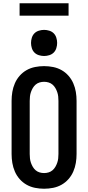

<svg xmlns="http://www.w3.org/2000/svg" viewBox="-20 -1148 540 1176"><path d="M250 8Q222 8 194.5 2.5Q167 -3 143 -16.5Q119 -30 100.5 -51Q82 -72 71 -97.5Q60 -123 55.5 -150Q51 -177 51 -205V-530Q51 -558 55.5 -585Q60 -612 71 -637.5Q82 -663 100.5 -684Q119 -705 143 -718.5Q167 -732 194.5 -737.5Q222 -743 250 -743Q278 -743 305.5 -737.5Q333 -732 357 -718.5Q381 -705 399.5 -684Q418 -663 429 -637.5Q440 -612 444.5 -585Q449 -558 449 -530V-205Q449 -177 444.5 -150Q440 -123 429 -97.5Q418 -72 399.5 -51Q381 -30 357 -16.5Q333 -3 305.5 2.5Q278 8 250 8ZM250 -88Q264 -88 277.5 -92Q291 -96 301.5 -105Q312 -114 319 -126Q326 -138 330.5 -151Q335 -164 336.5 -177.5Q338 -191 338 -205V-530Q338 -544 336.5 -557.5Q335 -571 330.5 -584Q326 -597 319 -609Q312 -621 301.5 -630Q291 -639 277.5 -643Q264 -647 250 -647Q236 -647 222.5 -643Q209 -639 198.5 -630Q188 -621 181 -609Q174 -597 169.5 -584Q165 -571 163.5 -557.5Q162 -544 162 -530V-205Q162 -191 163.5 -177.5Q165 -164 169.5 -151Q174 -138 181 -126Q188 -114 198.5 -105Q209 -96 222.5 -92Q236 -88 250 -88ZM250 -805Q234 -805 218 -810Q202 -815 191 -826Q180 -837 175 -853Q170 -869 170 -885Q170 -901 175 -917Q180 -933 191 -944Q202 -955 218 -960Q234 -965 250 -965Q266 -965 282 -960Q298 -955 309 -944Q320 -933 325 -917Q330 -901 330 -885Q330 -869 325 -853Q320 -837 309 -826Q298 -815 282 -810Q266 -805 250 -805ZM100 -1052V-1128H400V-1052Z"/></svg>

Font: Iosevka Curly
Style: Bold
Weight: 700
Monospace: yes
Designer: Belleve Invis
Foundry: Belleve Invis
Version: Version 22.1.2; ttfautohint (v1.8.4)